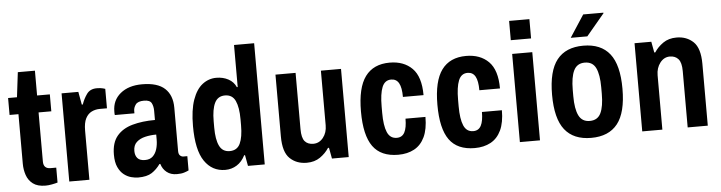

<svg xmlns="http://www.w3.org/2000/svg" viewBox="-46 -926 4283 1141"><g transform="rotate(-5 2096.0 -355.5)"><path d="M186 12Q138 12 111 -8.5Q84 -29 73 -61.5Q62 -94 62 -129V-425H9V-526H62L80 -674H182V-526H258V-425H182V-132Q182 -89 224 -89H258V0Q245 4 224 8Q203 12 186 12Z M328 0V-526H428L442 -449H448Q459 -482 479 -510Q499 -538 539 -538Q562 -538 575.5 -534Q589 -530 589 -530V-414H546Q520 -414 497.5 -403Q475 -392 461.5 -366Q448 -340 448 -293V0Z M738 12Q720 12 697 6Q674 0 653.5 -16Q633 -32 619.5 -61Q606 -90 606 -136Q606 -207 639.5 -247Q673 -287 732 -303.5Q791 -320 867 -320V-375Q867 -402 857 -421Q847 -440 812 -440Q775 -440 762 -422Q749 -404 749 -385V-370H632Q631 -375 631 -380Q631 -385 631 -392Q631 -458 679.5 -498Q728 -538 809 -538Q901 -538 944.5 -497.5Q988 -457 988 -383V-124Q988 -105 997 -97Q1006 -89 1016 -89H1040V-4Q1030 1 1013 6.5Q996 12 969 12Q933 12 909 -7Q885 -26 876 -57H871Q849 -26 820 -7Q791 12 738 12ZM788 -88Q817 -88 834 -104Q851 -120 859 -146Q867 -172 867 -203V-233Q832 -233 800.5 -225.5Q769 -218 749 -199.5Q729 -181 729 -147Q729 -120 743 -104Q757 -88 788 -88Z M1258 12Q1180 12 1134.5 -54.5Q1089 -121 1089 -264Q1089 -360 1110.5 -420.5Q1132 -481 1169 -509.5Q1206 -538 1252 -538Q1292 -538 1323.5 -521Q1355 -504 1369 -472H1374V-723H1494V0H1394L1382 -65H1377Q1358 -27 1327 -7.5Q1296 12 1258 12ZM1294 -97Q1338 -97 1356 -135Q1374 -173 1374 -244V-280Q1374 -351 1356 -390Q1338 -429 1294 -429Q1251 -429 1232.5 -391Q1214 -353 1214 -282V-244Q1214 -173 1232.5 -135Q1251 -97 1294 -97Z M1744 12Q1683 12 1643.5 -26Q1604 -64 1604 -157V-526H1724V-190Q1724 -139 1741.5 -118Q1759 -97 1793 -97Q1828 -97 1851.5 -126.5Q1875 -156 1875 -200V-526H1995V0H1895L1883 -65H1877Q1857 -34 1824 -11Q1791 12 1744 12Z M2290 12Q2187 12 2139 -54.5Q2091 -121 2091 -263Q2091 -405 2140 -471.5Q2189 -538 2286 -538Q2370 -538 2420 -488Q2470 -438 2470 -328H2347Q2347 -384 2332 -410.5Q2317 -437 2286 -437Q2248 -437 2232 -397.5Q2216 -358 2216 -282V-244Q2216 -168 2233 -128.5Q2250 -89 2290 -89Q2322 -89 2336.5 -116.5Q2351 -144 2351 -198H2470Q2470 -125 2448 -78.5Q2426 -32 2385.5 -10Q2345 12 2290 12Z M2746 12Q2643 12 2595 -54.5Q2547 -121 2547 -263Q2547 -405 2596 -471.5Q2645 -538 2742 -538Q2826 -538 2876 -488Q2926 -438 2926 -328H2803Q2803 -384 2788 -410.5Q2773 -437 2742 -437Q2704 -437 2688 -397.5Q2672 -358 2672 -282V-244Q2672 -168 2689 -128.5Q2706 -89 2746 -89Q2778 -89 2792.5 -116.5Q2807 -144 2807 -198H2926Q2926 -125 2904 -78.5Q2882 -32 2841.5 -10Q2801 12 2746 12Z M3016 0V-526H3136V0ZM3015 -608V-723H3136V-608Z M3441 12Q3336 12 3283.5 -54.5Q3231 -121 3231 -263Q3231 -405 3283.5 -471.5Q3336 -538 3441 -538Q3546 -538 3598.5 -471.5Q3651 -405 3651 -263Q3651 -121 3598.5 -54.5Q3546 12 3441 12ZM3441 -89Q3488 -89 3507 -128.5Q3526 -168 3526 -244V-282Q3526 -358 3507 -397.5Q3488 -437 3441 -437Q3395 -437 3375.5 -397.5Q3356 -358 3356 -282V-244Q3356 -168 3375.5 -128.5Q3395 -89 3441 -89ZM3371 -591 3457 -723H3577L3578 -720L3470 -591Z M3746 0V-526H3846L3858 -461H3864Q3884 -492 3917 -515Q3950 -538 3997 -538Q4058 -538 4097.5 -500Q4137 -462 4137 -369V0H4017V-336Q4017 -387 3998.5 -408Q3980 -429 3948 -429Q3913 -429 3889.5 -398.5Q3866 -368 3866 -324V0Z"/></g></svg>

Font: Archivo Narrow
Style: Bold
Weight: 700
Designer: Hector Gatti
Foundry: Omnibus-Type
Version: Version 3.002